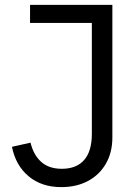

<svg xmlns="http://www.w3.org/2000/svg" viewBox="-20 -753 573 786"><path d="M29 -152 105 -169Q117 -119 148.5 -90.5Q180 -62 233 -62Q293 -62 324.5 -98Q356 -134 356 -205V-659H103V-733H440V-190Q440 -129 413.5 -83Q387 -37 340 -12Q293 13 231 13Q150 13 97 -31.5Q44 -76 29 -152Z"/></svg>

Font: IBM Plex Sans SC
Style: Regular
Weight: 400
Designer: Mike Abbink; Paul van der Laan; Pieter van Rosmalen; Eunyou Noh; Wujin Sim; Chorong Kim; Dohee Lee; Yejin We; Jinhee Kim
Foundry: Sandoll Inc.
Version: Version 1.000